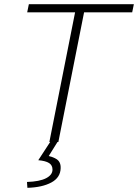

<svg xmlns="http://www.w3.org/2000/svg" viewBox="-20 -679 660 918"><path d="M216 0 339 -620H110L118 -659H620L612 -620H382L259 0ZM111 219 109 191Q170 189 200.5 173Q231 157 231 132Q231 111 214.5 100.5Q198 90 163 87L223 -5H258L213 67Q248 76 259.5 89.5Q271 103 270 125Q269 170 225.5 193.5Q182 217 111 219Z"/></svg>

Font: Source Code Pro Light
Style: Italic
Weight: 300
Italic angle: -11°
Monospace: yes
Designer: Paul D. Hunt, Teo Tuominen
Foundry: Adobe Systems Incorporated
Version: Version 1.050;PS 1.000;hotconv 16.6.51;makeotf.lib2.5.65220